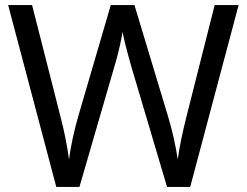

<svg xmlns="http://www.w3.org/2000/svg" viewBox="-20 -734 970 754"><path d="M917 -714 727 0H636L497 -468Q489 -497 481 -526Q473 -555 468 -577.5Q463 -600 461 -609Q460 -596 450.5 -553.5Q441 -511 427 -465L292 0H201L12 -714H106L217 -278Q229 -232 237.5 -189Q246 -146 251 -108Q256 -147 266 -193Q276 -239 289 -283L415 -714H508L639 -280Q653 -234 663 -188.5Q673 -143 678 -108Q683 -145 692 -188.5Q701 -232 713 -279L823 -714Z"/></svg>

Font: Noto Sans Inscriptional Pahlavi
Style: Regular
Weight: 400
Designer: Monotype Design Team
Foundry: Monotype Imaging Inc.
Version: Version 2.003; ttfautohint (v1.8.4.7-5d5b)